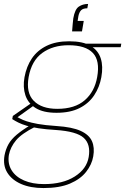

<svg xmlns="http://www.w3.org/2000/svg" viewBox="-50 -720 634 972"><path d="M170 232Q104 232 57 211.5Q10 191 -13 154Q-36 117 -27 66Q-21 35 -7 10Q7 -15 35 -38.5Q63 -62 108 -89L128 -78Q60 -44 31.5 -10Q3 24 -5 64Q-12 108 8.5 141.5Q29 175 71.5 193.5Q114 212 173 212Q268 212 328.5 173.5Q389 135 399 75Q410 11 374 -22Q338 -55 232 -62Q182 -65 146 -70.5Q110 -76 85 -83.5Q60 -91 43 -99.5Q26 -108 12 -117L15 -133L110 -199L130 -192L28 -119L24 -133Q37 -128 50.5 -120.5Q64 -113 85 -106Q106 -99 141.5 -92.5Q177 -86 236 -82Q315 -77 358 -57.5Q401 -38 415.5 -5.5Q430 27 422 72Q415 113 386 150Q357 187 304 209.5Q251 232 170 232ZM236 -149Q169 -149 130.5 -173Q92 -197 78.5 -238Q65 -279 74 -329Q84 -384 111.5 -424.5Q139 -465 186 -488Q233 -511 300 -511Q370 -511 408.5 -488Q447 -465 460 -424.5Q473 -384 463 -329Q454 -279 427 -238Q400 -197 353 -173Q306 -149 236 -149ZM240 -169Q329 -169 379 -212.5Q429 -256 442 -330Q457 -413 420 -452Q383 -491 297 -491Q218 -491 164 -452Q110 -413 95 -330Q81 -250 121 -209.5Q161 -169 240 -169ZM390 -481 384 -499H564L561 -481ZM396 -700 392 -678Q370 -678 360.5 -668Q351 -658 347 -639L343 -614H374L365 -561H315Q317 -583 318 -598Q319 -613 321 -627Q329 -673 349 -686.5Q369 -700 396 -700Z"/></svg>

Font: DM Sans 20pt Thin
Style: Italic
Weight: 250
Italic angle: -10°
Version: Version 4.004;gftools[0.9.30]